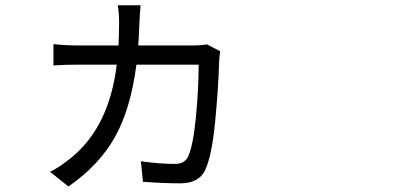

<svg xmlns="http://www.w3.org/2000/svg" viewBox="-20 -633 1540 714"><path d="M750 -467.8 798.8 -442.4Q794.9 -417 794.9 -402.3Q792 -302.7 779.8 -178.2Q767.6 -53.7 743.2 -1Q719.7 48.8 650.4 48.8Q589.8 48.8 511.7 43L503.9 -33.2Q574.2 -23.4 630.9 -23.4Q665 -23.4 678.7 -48.8Q698.2 -89.8 708.5 -197.3Q718.8 -304.7 718.8 -392.6H487.3Q465.8 -226.6 406.7 -122.1Q347.7 -17.6 234.4 60.5L166 5.9Q200.2 -9.8 249 -49.8Q386.7 -165 414.1 -392.6H271.5Q222.7 -392.6 178.7 -389.6V-468.8Q227.5 -463.9 271.5 -463.9H420.9Q422.9 -518.6 422.9 -548.8Q422.9 -584 418 -613.3H502.9Q500 -588.9 498 -538.1Q496.1 -487.3 494.1 -463.9H699.2Q722.7 -463.9 750 -467.8Z"/></svg>

Font: Bpmf Zihi Sans Regular
Style: Regular
Weight: 400
Foundry: But Ko
Version: Version 1.320